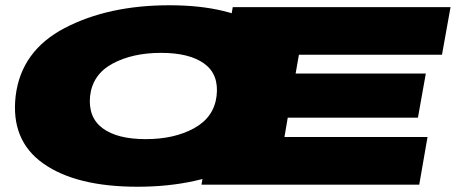

<svg xmlns="http://www.w3.org/2000/svg" viewBox="-20 -702 1747 730"><path d="M503 8Q735 8 900.5 -79.5Q1066 -167 1086.5 -337Q1106.5 -508 981.2 -595Q856 -682 624 -682Q392 -682 226.2 -595.5Q60.5 -509 39.5 -337Q20 -168 145 -80Q270 8 503 8ZM534.5 -173Q425.5 -173 370 -214.5Q314.5 -256 322.5 -337Q332 -419 407.8 -460Q483.5 -501 592.5 -501Q700.5 -501 756.8 -460Q813 -419 803.5 -337Q793.5 -256 718 -214.5Q642.5 -173 534.5 -173ZM746 0H1574L1605.5 -181H1061.5L1074 -254.5H1569L1599 -422.5H1104L1116.5 -494H1660.5L1693 -675H865Z"/></svg>

Font: Anybody ExtraExpanded Black
Style: Italic
Weight: 900
Width: 8
Italic angle: -10°
Version: Version 1.113;gftools[0.9.25]